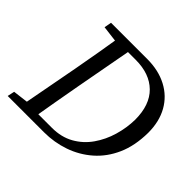

<svg xmlns="http://www.w3.org/2000/svg" viewBox="-152 -781 946 946"><g transform="rotate(45 321.5 -307.5)"><path d="M13 0 21 -37 134 -51H140L131 0ZM91 0 153 -330Q179 -471 202 -615H287L226 -285Q213 -214 200.5 -142.5Q188 -71 176 0ZM111 -577 118 -615H248L237 -563H224ZM131 0 139 -43H278Q343 -43 392 -70.5Q441 -98 473.5 -144.5Q506 -191 522.5 -247.5Q539 -304 540 -361Q540 -464 485 -518Q430 -572 333 -572H240L248 -615H370Q449 -615 508 -584Q567 -553 599 -496Q631 -439 631 -361Q630 -270 600 -202.5Q570 -135 518.5 -90Q467 -45 402 -22.5Q337 0 266 0Z"/></g></svg>

Font: Lisu Bosa Light
Style: Italic
Weight: 300
Italic angle: -19°
Designer: David Morse, Annie Olsen, Victor Gaultney, Frank Grießhammer (Latin)
Foundry: SIL International
Version: Version 2.000